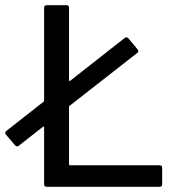

<svg xmlns="http://www.w3.org/2000/svg" viewBox="-41 -720 677 740"><path d="M229 -83H574Q584 -83 584 -73V-10Q584 0 574 0H139Q129 0 129 -10V-229Q129 -231 127.5 -232Q126 -233 124 -231L31 -158Q29 -156 25 -156Q20 -156 17 -160L-18 -201Q-21 -204 -21 -208Q-21 -212 -17 -215L127 -328Q129 -330 129 -333V-690Q129 -700 139 -700H215Q225 -700 225 -690V-411Q225 -409 226.5 -408Q228 -407 230 -409L440 -574Q442 -576 446 -576Q451 -576 454 -572L489 -530Q492 -527 492 -523Q492 -519 488 -516L227 -312Q225 -310 225 -307V-87Q225 -83 229 -83Z"/></svg>

Font: Amber EN Medium
Style: Regular
Weight: 500
Designer: Jeremy Tribby
Foundry: Tribby Type Co.
Version: Version 1.403 November 24, 2021